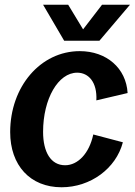

<svg xmlns="http://www.w3.org/2000/svg" viewBox="-20 -776 569 811"><path d="M240 15C362 15 470 -64 499 -175L374 -208C357 -128 309 -78 255 -78C195 -78 162 -133 162 -219C162 -359 226 -469 306 -469C354 -469 391 -429 387 -352L519 -383C513 -488 430 -560 317 -560C151 -560 23 -410 23 -218C23 -78 107 15 240 15ZM251 -604H400L529 -756H411L331 -652L268 -756H162Z"/></svg>

Font: Ronzino Bold
Style: Italic
Weight: 700
Italic angle: -8°
Designer: Nunzio Mazzaferro
Foundry: Collletttivo
Version: Version 1.000;Glyphs 3.3 (3337)